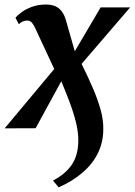

<svg xmlns="http://www.w3.org/2000/svg" viewBox="-52 -565 593 846"><path d="M104.5 -438Q97.5 -454 89.2 -464.2Q81 -474.5 69 -474.5Q56.5 -474.5 47.8 -470.2Q39 -466 31 -458.5L16 -487Q24 -496.5 42 -510.2Q60 -524 87.5 -534.5Q115 -545 150.5 -545Q174 -545 190.8 -538Q207.5 -531 219.2 -516Q231 -501 238 -477.5L277.5 -339L391.5 -532.5H521.5L307.5 -283.5Q336 -226 358 -174.8Q380 -123.5 392.2 -78.2Q404.5 -33 403 8Q402.5 63.5 378.8 111Q355 158.5 311.2 196Q267.5 233.5 206.5 260.5L181.5 230.5Q235.5 202.5 263.5 162Q291.5 121.5 293 59.5Q294 22 283.8 -21.2Q273.5 -64.5 256 -111.5Q238.5 -158.5 218 -207L105 0L-31.5 0.5L187 -261Z"/></svg>

Font: Merriweather 72pt
Style: Bold Italic
Weight: 700
Italic angle: -7.8°
Version: Version 2.101